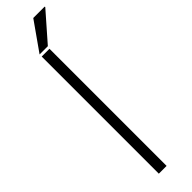

<svg xmlns="http://www.w3.org/2000/svg" viewBox="-300 -853 838 838"><g transform="rotate(-45 118.5 -434.0)"><path d="M73 0V-723H121V0ZM73 -736 166 -868H236L237 -865L124 -736Z"/></g></svg>

Font: Archivo SemiBold Thin
Style: Regular
Weight: 250
Version: Version 2.001